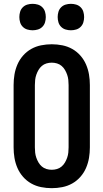

<svg xmlns="http://www.w3.org/2000/svg" viewBox="-20 -974 540 1002"><path d="M250 8Q222 8 194.5 2.5Q167 -3 143 -16.5Q119 -30 100.5 -51Q82 -72 71 -97.5Q60 -123 55.5 -150Q51 -177 51 -205V-530Q51 -558 55.5 -585Q60 -612 71 -637.5Q82 -663 100.5 -684Q119 -705 143 -718.5Q167 -732 194.5 -737.5Q222 -743 250 -743Q278 -743 305.5 -737.5Q333 -732 357 -718.5Q381 -705 399.5 -684Q418 -663 429 -637.5Q440 -612 444.5 -585Q449 -558 449 -530V-205Q449 -177 444.5 -150Q440 -123 429 -97.5Q418 -72 399.5 -51Q381 -30 357 -16.5Q333 -3 305.5 2.5Q278 8 250 8ZM250 -88Q264 -88 277.5 -92Q291 -96 301.5 -105Q312 -114 319 -126Q326 -138 330.5 -151Q335 -164 336.5 -177.5Q338 -191 338 -205V-530Q338 -544 336.5 -557.5Q335 -571 330.5 -584Q326 -597 319 -609Q312 -621 301.5 -630Q291 -639 277.5 -643Q264 -647 250 -647Q236 -647 222.5 -643Q209 -639 198.5 -630Q188 -621 181 -609Q174 -597 169.5 -584Q165 -571 163.5 -557.5Q162 -544 162 -530V-205Q162 -191 163.5 -177.5Q165 -164 169.5 -151Q174 -138 181 -126Q188 -114 198.5 -105Q209 -96 222.5 -92Q236 -88 250 -88ZM350 -816Q336 -816 322.5 -820Q309 -824 299 -834Q289 -844 285 -857.5Q281 -871 281 -885Q281 -899 285 -912.5Q289 -926 299 -936Q309 -946 322.5 -950Q336 -954 350 -954Q364 -954 377.5 -950Q391 -946 401 -936Q411 -926 415 -912.5Q419 -899 419 -885Q419 -871 415 -857.5Q411 -844 401 -834Q391 -824 377.5 -820Q364 -816 350 -816ZM150 -816Q136 -816 122.5 -820Q109 -824 99 -834Q89 -844 85 -857.5Q81 -871 81 -885Q81 -899 85 -912.5Q89 -926 99 -936Q109 -946 122.5 -950Q136 -954 150 -954Q164 -954 177.5 -950Q191 -946 201 -936Q211 -926 215 -912.5Q219 -899 219 -885Q219 -871 215 -857.5Q211 -844 201 -834Q191 -824 177.5 -820Q164 -816 150 -816Z"/></svg>

Font: Iosevka SS18
Style: Bold
Weight: 700
Monospace: yes
Designer: Belleve Invis
Foundry: Belleve Invis
Version: Version 25.1.1; ttfautohint (v1.8.4)